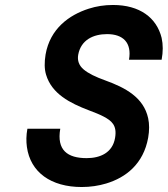

<svg xmlns="http://www.w3.org/2000/svg" viewBox="-20 -741 674 771"><path d="M328 -106C251 -106 207 -138 222 -224H90C85 -197 85 -173 88 -151C102 -49 185 10 308 10C343 10 376 5 406 -4C486 -28 556 -83 575 -188C580 -217 580 -243 575 -266C557 -350 483 -389 403 -418C364 -432 335 -446 316 -462C297 -478 290 -498 294 -521C305 -581 355 -604 410 -604C474 -604 510 -570 498 -501H629C635 -533 635 -562 629 -589C609 -670 541 -721 434 -721C399 -721 367 -716 336 -706C258 -681 181 -626 163 -522C158 -491 158 -464 165 -441C188 -364 261 -327 337 -298C361 -289 381 -281 396 -273C428 -256 451 -238 442 -187C432 -128 383 -106 328 -106Z"/></svg>

Font: Asimov
Style: NarIt
Weight: 500
Designer: Google
Version: Version 2.000980; 2014